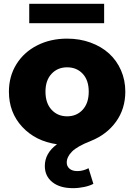

<svg xmlns="http://www.w3.org/2000/svg" viewBox="-20 -754 706 1010"><path d="M363.8 235.8Q294.9 235.8 255.4 204.1Q215.8 172.4 215.8 119.1Q215.8 51.8 279.8 4.9Q167 -11.2 96.9 -86.7Q26.9 -162.1 26.9 -272Q26.9 -352.5 66.4 -416.3Q106 -480 175.8 -515.4Q245.6 -550.8 333 -550.8Q399.4 -550.8 456.3 -530Q513.2 -509.3 553.5 -472.7Q593.8 -436 616.5 -384.3Q639.2 -332.5 639.2 -272Q639.2 -181.6 590.3 -113.8Q541.5 -45.9 457 -12.2Q386.2 15.6 358.6 43.5Q331.1 71.3 331.1 101.1Q331.1 120.6 345.7 133.3Q360.4 146 387.2 146Q416.5 146 445.8 130.9L471.2 212.9Q453.1 223.1 423.3 229.5Q393.6 235.8 363.8 235.8ZM333 -142.1Q383.3 -142.1 415 -176.8Q446.8 -211.4 446.8 -272Q446.8 -332 415 -366Q383.3 -399.9 333 -399.9Q283.2 -399.9 251.2 -365.7Q219.2 -331.5 219.2 -272Q219.2 -211.4 251.2 -176.8Q283.2 -142.1 333 -142.1ZM133.8 -631.8V-733.9H527.8V-631.8Z"/></svg>

Font: Montserrat ExtraBold
Style: Regular
Weight: 800
Designer: Julieta Ulanovsky
Foundry: Julieta Ulanovsky
Version: Version 9.000